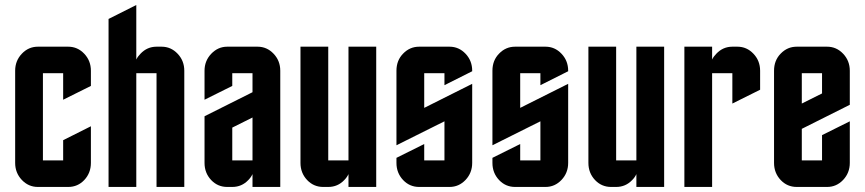

<svg xmlns="http://www.w3.org/2000/svg" viewBox="-20 -740 3424 760"><path d="M230 -185.1 339.8 -240.2V-95.2Q339.8 -55.2 313.5 -27.3Q287.6 0 250 0H129.9Q92.8 0 66.4 -27.8Q40 -55.7 40 -95.2V-460Q40 -499.5 66.4 -527.3Q92.8 -555.2 129.9 -555.2H250Q287.1 -555.2 313.5 -527.3Q339.8 -499.5 339.8 -460V-399.9L230 -345.2V-450.2H149.9V-105H230Z M519.5 0H409.7V-665L519.5 -720.2V-504.4Q525.4 -516.6 536.1 -527.3Q562.5 -555.2 599.6 -555.2H619.6Q656.7 -555.2 683.1 -527.3Q709.5 -499.5 709.5 -460V0H599.6V-450.2H519.5Z M879.4 0Q841.8 0 815.9 -27.3Q789.6 -55.2 789.6 -95.2V-279.8L979.5 -375V-450.2H899.4V-399.9L789.6 -345.2V-460Q789.6 -499 815.9 -526.9Q842.8 -555.2 879.4 -555.2H999.5Q1036.6 -555.2 1063 -527.3Q1089.4 -499.5 1089.4 -460V0H979.5V-50.8Q973.6 -38.1 962.9 -27.3Q937 0 899.4 0ZM899.4 -234.9V-105H979.5V-274.9Z M1359.4 -555.2H1469.2V0H1359.4V-50.8Q1353.5 -38.1 1342.8 -27.3Q1316.9 0 1279.3 0H1259.3Q1221.7 0 1195.8 -27.3Q1169.4 -55.2 1169.4 -95.2V-555.2H1279.3V-105H1359.4Z M1549.3 -460Q1549.3 -501 1575.7 -527.8Q1602.1 -555.2 1639.2 -555.2H1759.3Q1796.4 -555.2 1822.8 -527.3Q1849.1 -499.5 1849.1 -460V-458L1739.3 -402.8V-450.2H1659.2V-313L1849.1 -408.2V-95.2Q1849.1 -55.7 1822.8 -27.8Q1796.4 0 1759.3 0H1639.2Q1601.6 0 1575.7 -27.3Q1549.3 -55.2 1549.3 -95.2V-115.2L1659.2 -169.9V-105H1739.3V-259.8L1549.3 -165Z M1929.2 -460Q1929.2 -501 1955.6 -527.8Q1981.9 -555.2 2019 -555.2H2139.2Q2176.3 -555.2 2202.6 -527.3Q2229 -499.5 2229 -460V-458L2119.1 -402.8V-450.2H2039.1V-313L2229 -408.2V-95.2Q2229 -55.7 2202.6 -27.8Q2176.3 0 2139.2 0H2019Q1981.4 0 1955.6 -27.3Q1929.2 -55.2 1929.2 -95.2V-115.2L2039.1 -169.9V-105H2119.1V-259.8L1929.2 -165Z M2499 -555.2H2608.9V0H2499V-50.8Q2493.2 -38.1 2482.4 -27.3Q2456.5 0 2418.9 0H2398.9Q2361.3 0 2335.4 -27.3Q2309.1 -55.2 2309.1 -95.2V-555.2H2418.9V-105H2499Z M2798.8 0H2689V-555.2H2798.8V-504.4Q2804.7 -516.6 2815.4 -527.3Q2841.8 -555.2 2878.9 -555.2H2898.9Q2936 -555.2 2962.4 -527.3Q2988.8 -499.5 2988.8 -460V-384.8L2878.9 -330.1V-450.2H2798.8Z M3043.9 -460Q3043.9 -501 3070.3 -527.8Q3096.7 -555.2 3133.8 -555.2H3253.9Q3291 -555.2 3317.4 -527.3Q3343.8 -499.5 3343.8 -460V-325.2L3153.8 -230V-105H3233.9V-205.1L3343.8 -259.8V-95.2Q3343.8 -55.7 3317.4 -27.8Q3291 0 3253.9 0H3133.8Q3096.2 0 3070.3 -27.3Q3043.9 -55.2 3043.9 -95.2ZM3233.9 -370.1V-450.2H3153.8V-330.1Z"/></svg>

Font: Horta
Style: Regular
Weight: 600
Width: 3
Version: Version 0.11